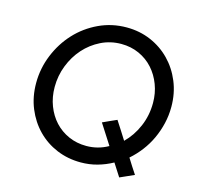

<svg xmlns="http://www.w3.org/2000/svg" viewBox="-107 -826 1009 974"><g transform="rotate(15 397.0 -338.5)"><path d="M764 -380Q764 -335 754 -292.5Q744 -250 726 -211Q708 -172 682 -138Q656 -104 625 -77Q637 -57 649.5 -38Q662 -19 675 1Q656 9 638 17.5Q620 26 601 34Q590 17 579.5 0.5Q569 -16 558 -33Q520 -12 478.5 -0.5Q437 11 392 11Q324 11 265.5 -13.5Q207 -38 163.5 -82.5Q120 -127 95 -187.5Q70 -248 70 -320Q70 -397 99 -468Q128 -539 178 -593Q228 -647 296 -679Q364 -711 442 -711Q510 -711 568.5 -686Q627 -661 670.5 -616.5Q714 -572 739 -511.5Q764 -451 764 -380ZM517 -246Q532 -223 547 -199.5Q562 -176 577 -152Q619 -193 644 -251Q669 -309 669 -375Q669 -426 652 -471Q635 -516 604.5 -550Q574 -584 531 -603.5Q488 -623 437 -623Q380 -623 330.5 -598.5Q281 -574 244.5 -533Q208 -492 187 -438Q166 -384 166 -325Q166 -272 183.5 -226.5Q201 -181 231.5 -148Q262 -115 304.5 -96Q347 -77 398 -77Q459 -77 512 -107Q495 -133 478 -160Q461 -187 444 -213Q462 -221 480 -229.5Q498 -238 517 -246Z"/></g></svg>

Font: Rosa Sans
Style: Italic
Weight: 400
Italic angle: -12°
Designer: Pentagram / MCKL
Foundry: Pentagram / MCKL
Version: Version 1.005;September 16, 2019;FontCreator 11.5.0.2425 64-